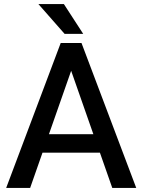

<svg xmlns="http://www.w3.org/2000/svg" viewBox="-20 -922 698 942"><path d="M530.8 0H648.4L379.9 -710.9H277.8L10.3 0H127.9L188.5 -172.9H470.2ZM220.2 -263.7 329.1 -574.7 438 -263.7ZM293.5 -901.9H168.5L296.9 -755.9H388.2Z"/></svg>

Font: Bert Sans Medium
Style: Regular
Weight: 500
Designer: Christian Robertson (Google), Cristiano Sobral
Foundry: Google, Cristiano Sobral
Version: Version 3.101